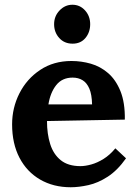

<svg xmlns="http://www.w3.org/2000/svg" viewBox="-20 -773 578 809"><path d="M278 16Q205 16 149 -16.5Q93 -49 62 -108.5Q31 -168 31 -249Q31 -319 62 -380Q93 -441 149.5 -478.5Q206 -516 281 -516Q323 -516 363 -504.5Q403 -493 435.5 -465Q468 -437 487.5 -389Q507 -341 506 -269L178 -263Q178 -209 191.5 -166Q205 -123 236 -98Q267 -73 319 -73Q339 -73 364.5 -80Q390 -87 416.5 -103.5Q443 -120 466 -148L511 -106Q475 -55 434 -28.5Q393 -2 352.5 7Q312 16 278 16ZM184 -333H368Q367 -375 356.5 -399.5Q346 -424 328 -435Q310 -446 286 -446Q242 -446 217 -414.5Q192 -383 184 -333ZM286 -589Q251 -589 229.5 -613Q208 -637 208 -671Q208 -705 231 -729Q254 -753 285 -753Q317 -753 338.5 -729Q360 -705 360 -671Q360 -637 340 -613Q320 -589 286 -589Z"/></svg>

Font: Lora
Style: Weight 700
Weight: 700
Designer: Olga Karpushina, Alexei Vanyashin (Cyrillic)
Foundry: Cyreal
Version: Version 3.001